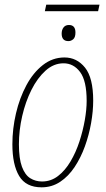

<svg xmlns="http://www.w3.org/2000/svg" viewBox="-20 -792 452 822"><path d="M172 -744 178 -772H406L400 -744ZM273 -616Q244 -616 244 -648Q244 -664 252 -674.5Q260 -685 275 -685Q303 -685 303 -653Q303 -632 293.5 -624Q284 -616 273 -616ZM158 10Q91 10 62 -38.5Q33 -87 33 -174Q33 -241 48.5 -307Q64 -373 93 -427Q122 -481 163.5 -513.5Q205 -546 256 -546Q309 -546 344 -502.5Q379 -459 379 -361Q379 -316 370 -265Q361 -214 343.5 -165.5Q326 -117 299.5 -77Q273 -37 237.5 -13.5Q202 10 158 10ZM160 -15Q198 -15 228.5 -38.5Q259 -62 282 -101Q305 -140 320 -186Q335 -232 343 -277.5Q351 -323 351 -360Q351 -446 323 -483.5Q295 -521 252 -521Q210 -521 175 -489.5Q140 -458 114.5 -407Q89 -356 75 -295Q61 -234 61 -174Q61 -113 74 -78Q87 -43 109.5 -29Q132 -15 160 -15Z"/></svg>

Font: Noto Serif ExtraCondensed Thin
Style: Italic
Weight: 100
Width: 2
Italic angle: -12°
Designer: Monotype Design Team
Foundry: Monotype Imaging Inc.
Version: Version 2.013